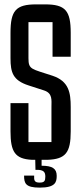

<svg xmlns="http://www.w3.org/2000/svg" viewBox="-20 -725 370 877"><path d="M303 -575C303 -676 279 -705 186 -705H145C52 -705 28 -676 28 -575V-459C28 -394 39 -358 110 -335L181 -312C221 -299 215 -268 215 -236V-76H110V-254H28V-125C28 -31 49 1 126 5H137H141L142 51C180 49 187 61 187 82C187 101 183 109 161 109C137 109 135 99 136 77H90C90 113 97 132 162 132C234 132 239 106 239 78C239 45 219 32 170 32V5H186H197C280 2 303 -28 303 -125V-236C303 -301 295 -354 220 -379C124 -411 110 -406 110 -459V-624H220V-466H303Z"/></svg>

Font: Queering
Style: Regular
Weight: 400
Designer: Adam Naccarato
Foundry: adamnac
Version: Version 2.000;hotconv 1.0.109;makeotfexe 2.5.65596